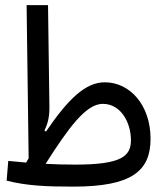

<svg xmlns="http://www.w3.org/2000/svg" viewBox="-20 -713 626 736"><path d="M260.7 2.4C485.8 2.4 557.1 -57.6 557.1 -181.2C557.1 -309.1 479 -397.5 381.8 -397.5C307.6 -397.5 241.7 -334 156.2 -208.5L150.4 -212.9C165 -242.7 169.9 -268.6 169.4 -304.7L164.1 -693.4H82L89.8 -106C86.4 -100.6 83.5 -95.2 80.1 -89.8C57.1 -91.8 34.7 -93.8 11.7 -96.2L5.4 -20.5C84.5 -0.5 159.2 2.4 260.7 2.4ZM154.8 -85C242.7 -222.7 309.1 -314.9 374 -314.9C442.4 -314.9 481.9 -244.6 481.9 -175.8C481.9 -113.8 445.3 -82 268.1 -82C227.1 -82 189.9 -83 154.8 -85Z"/></svg>

Font: Cascadia Code SemiLight
Style: Regular
Weight: 350
Monospace: yes
Designer: Aaron Bell
Foundry: Saja Typeworks
Version: Version 2404.023